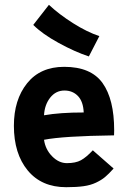

<svg xmlns="http://www.w3.org/2000/svg" viewBox="-20 -778 558 803"><path d="M395.5 -627 351.6 -542Q293.5 -561 225.3 -598.4Q157.2 -635.7 119.1 -673.8L184.6 -757.8Q228 -717.3 286.1 -680.7Q344.2 -644 395.5 -627ZM164.1 -295.9Q230.5 -307.6 330.1 -307.6Q328.1 -353.5 305.9 -376.5Q283.7 -399.4 249.5 -399.4Q213.4 -399.4 189.9 -369.6Q166.5 -339.8 164.1 -295.9ZM248.5 -498.5Q360.4 -498.5 408.9 -430.7Q457.5 -362.8 457.5 -232.9L457 -211.9Q243.2 -209 164.1 -193.4Q169.9 -152.8 198 -124.3Q226.1 -95.7 259.8 -95.7Q296.4 -95.7 318.6 -107.9Q340.8 -120.1 368.2 -149.4L455.1 -73.2Q434.6 -50.3 419.4 -37.6Q404.3 -24.9 381.6 -14.2Q358.9 -3.4 329.6 0.7Q300.3 4.9 256.8 4.9Q153.8 4.9 95.9 -65.2Q38.1 -135.3 38.1 -252Q38.1 -360.8 93.3 -429.7Q148.4 -498.5 248.5 -498.5Z"/></svg>

Font: Fantasque Sans Mono
Style: Bold
Weight: 700
Monospace: yes
Designer: Jany Belluz
Version: Version 1.8.0 ; ttfautohint (v1.8.2)